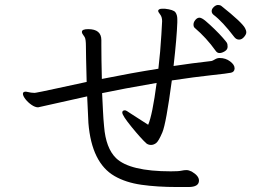

<svg xmlns="http://www.w3.org/2000/svg" viewBox="-20 -779 1040 771"><path d="M846 -575Q809 -627 762 -667Q757 -671 757 -680.5Q757 -690 764.5 -699Q772 -708 781 -708Q790 -708 806.5 -694Q823 -680 842 -661.5Q861 -643 875 -627Q889 -611 891.5 -606.5Q894 -602 894 -591Q894 -580 882.5 -573Q871 -566 861.5 -566Q852 -566 846 -575ZM471 -327Q471 -336 482 -336Q487 -336 505 -323L575 -278Q592 -317 609 -446Q470 -422 390 -405Q392 -367 393.5 -334Q395 -301 398 -271Q405 -184 446 -144Q501 -91 666 -91Q697 -91 708 -93.5Q719 -96 728.5 -96Q738 -96 750 -90Q779 -73 779 -54Q779 -28 737 -28H691Q611 -28 548 -37Q485 -46 440 -72Q348 -125 335 -285Q334 -300 333 -328.5Q332 -357 330 -392L133 -348Q121 -348 106.5 -358Q92 -368 82 -381Q72 -394 72 -402.5Q72 -411 84 -411Q85 -411 105 -407L119 -406Q121 -406 125.5 -407Q130 -408 149 -411.5Q168 -415 210 -424.5Q252 -434 328 -450Q325 -564 325 -593Q325 -622 320 -630Q315 -638 312 -642Q309 -646 309 -650V-652Q310 -662 334 -662Q387 -662 387 -618V-597Q387 -544 389 -462Q508 -486 616 -503Q624 -571 628 -640L631 -694Q631 -711 623 -721Q615 -731 615 -736Q617 -744 632 -744H642Q677 -740 684.5 -729.5Q692 -719 692 -702V-689Q690 -629 677 -514Q749 -525 829 -534Q834 -535 843 -540.5Q852 -546 861 -546H863Q886 -546 904 -532.5Q922 -519 922 -505V-503Q921 -490 907.5 -487Q894 -484 828.5 -477Q763 -470 670 -456Q647 -283 632 -247.5Q617 -212 607 -204.5Q597 -197 586.5 -197Q576 -197 568 -203Q547 -222 509 -268.5Q471 -315 471 -327ZM921 -630Q874 -692 837 -720Q830 -726 830 -734.5Q830 -743 838.5 -751Q847 -759 855.5 -759Q864 -759 869 -755Q952 -689 964 -666Q969 -657 969 -649Q969 -641 960 -630.5Q951 -620 940 -620Q929 -620 921 -630Z"/></svg>

Font: LXGW WenKai Lite
Style: Regular
Weight: 400
Designer: LXGW / Fontworks Inc.
Foundry: LXGW / Fontworks Inc.
Version: Version 1.511; March 25, 2025